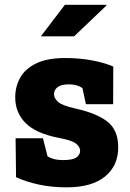

<svg xmlns="http://www.w3.org/2000/svg" viewBox="-20 -782 548 812"><path d="M261.7 10.3Q199.2 10.3 145.3 -1.2Q91.3 -12.7 47.9 -32.7L45.9 -197.3H161.6L181.2 -120.6Q191.4 -114.3 207.5 -109.6Q223.6 -105 246.1 -105Q287.6 -105 303.2 -116.2Q318.8 -127.4 318.8 -144.5Q318.8 -161.1 301 -175Q283.2 -189 225.1 -199.7Q132.3 -217.8 88.4 -261.5Q44.4 -305.2 44.4 -370.6Q44.4 -415 64.9 -452.6Q85.4 -490.2 132.1 -513.4Q178.7 -536.6 256.8 -536.6Q316.4 -536.6 370.4 -526.4Q424.3 -516.1 459 -500.5L458.5 -341.3H343.3L328.6 -409.7Q305.7 -425.3 271.5 -425.3Q238.8 -425.3 223.6 -413.6Q208.5 -401.9 208.5 -383.3Q208.5 -367.2 225.1 -351.6Q241.7 -335.9 298.3 -323.2Q388.7 -303.2 434.3 -267.6Q480 -231.9 480 -159.2Q480 -81.1 424.1 -35.4Q368.2 10.3 261.7 10.3ZM152.8 -628.4 254.4 -761.7H429.2L430.2 -758.8L293.5 -628.4Z"/></svg>

Font: Roboto Slab Black
Style: Regular
Weight: 900
Designer: Google
Version: Version 2.000; ttfautohint (v1.8.1.43-b0c9)